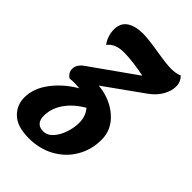

<svg xmlns="http://www.w3.org/2000/svg" viewBox="-233 -618 905 905"><g transform="rotate(45 220.0 -165.0)"><path d="M455 -464Q455 -434 437 -402Q419 -370 384 -345L194 -209Q275 -201 329.5 -153.5Q384 -106 384 -38Q384 29 352 83.5Q320 138 263.5 169Q207 200 136 200Q59 200 22 165Q-15 130 -15 78Q-15 18 28 -39Q71 -96 138 -135Q118 -137 108 -137Q85 -137 74 -135Q64 -140 56.5 -151Q49 -162 49 -176Q49 -206 83 -229L306 -387Q275 -394 234.5 -399Q194 -404 168 -404Q108 -404 83 -369Q71 -384 64 -404.5Q57 -425 57 -446Q57 -490 87.5 -510Q118 -530 169 -530Q201 -530 275 -518Q347 -506 378 -506Q413 -506 433 -516Q455 -495 455 -464ZM253 -20Q253 -63 227 -94Q173 -63 142 -19Q111 25 111 75Q111 102 124 115.5Q137 129 161 129Q188 129 209 105.5Q230 82 241.5 47.5Q253 13 253 -20Z"/></g></svg>

Font: Sansita
Style: Bold Italic
Weight: 700
Italic angle: -11°
Designer: Pablo Cosgaya
Foundry: Omnibus-Type
Version: Version 1.006